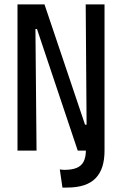

<svg xmlns="http://www.w3.org/2000/svg" viewBox="-20 -680 551 867"><path d="M262 167 250 85Q256 86 261 86.5Q266 87 271 87Q305 87 326.5 78Q348 69 358 49Q368 29 368 -5V-41H452V0Q452 42 442 73Q432 104 411.5 125Q391 146 359 156.5Q327 167 282 167Q278 167 273 167Q268 167 262 167ZM59 0V-660H181L364 -117H371L367 -660H452V0H331L147 -549H140L145 0Z"/></svg>

Font: Bricolage Grotesque 36pt Condensed
Style: Regular
Weight: 400
Width: 3
Designer: Mathieu Triay
Foundry: Atelier Triay
Version: Version 1.001;gftools[0.9.33.dev8+g029e19f]